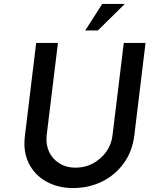

<svg xmlns="http://www.w3.org/2000/svg" viewBox="-20 -943 799 971"><path d="M216 -259Q211 -213 228 -176Q245 -139 280 -117Q315 -95 362 -95Q411 -95 451 -117Q491 -139 517.5 -176Q544 -213 549 -259L606 -726H716L659 -256Q649 -177 606 -117.5Q563 -58 496.5 -25Q430 8 349 8Q273 8 214 -25Q155 -58 125.5 -117.5Q96 -177 106 -256L163 -726H273ZM611 -923 475 -789H411L497 -923Z"/></svg>

Font: Josefin Sans Medium
Style: Italic
Weight: 500
Italic angle: -7°
Designer: Santiago Orozco
Foundry: Typemade
Version: Version 2.000